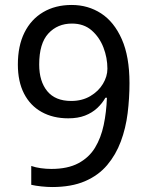

<svg xmlns="http://www.w3.org/2000/svg" viewBox="-20 -744 591 774"><path d="M190 10Q171 10 147 7.5Q123 5 106 1V-75Q123 -69 144.5 -66Q166 -63 187 -63Q253 -63 296 -86Q339 -109 363 -148.5Q387 -188 398 -240Q409 -292 411 -350H405Q392 -327 371.5 -308Q351 -289 322.5 -278Q294 -267 255 -267Q194 -267 148 -292.5Q102 -318 77 -366.5Q52 -415 52 -484Q52 -559 78.5 -612.5Q105 -666 154 -695Q203 -724 269 -724Q335 -724 387.5 -690Q440 -656 471 -586Q502 -516 502 -409Q502 -348 494.5 -287.5Q487 -227 467 -173.5Q447 -120 412 -78.5Q377 -37 322.5 -13.5Q268 10 190 10ZM267 -337Q311 -337 344 -356.5Q377 -376 395 -406Q413 -436 413 -467Q413 -511 397 -552.5Q381 -594 349.5 -621.5Q318 -649 270 -649Q212 -649 175 -609Q138 -569 138 -484Q138 -416 170.5 -376.5Q203 -337 267 -337Z"/></svg>

Font: utamil05
Style: Book
Weight: 400
Designer: Jelle Bosma - Monotype Design Team
Foundry: Monotype Imaging Inc.
Version: Version 2.003